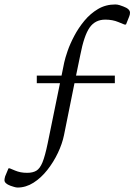

<svg xmlns="http://www.w3.org/2000/svg" viewBox="-96 -690 616 861"><path d="M-17 151Q-24 151 -33.5 148Q-43 145 -49 143Q-76 133 -76 118Q-76 112 -73 101L-58 65H-52L-28 75Q-16 80 -3 82.5Q10 85 26 85Q51 85 67 75.5Q83 66 94.5 38Q106 10 118 -48L173 -317H69V-351H180L192 -410Q196 -429 207 -461Q218 -493 237 -529Q256 -565 282.5 -597Q309 -629 343.5 -649.5Q378 -670 421 -670Q430 -670 440 -667Q450 -664 457 -661Q487 -650 487 -633Q487 -624 483 -615L469 -580H462L435 -591Q409 -602 376 -602Q331 -602 306 -566.5Q281 -531 264 -443L245 -351H419V-317H238L191 -84Q183 -45 163.5 -4Q144 37 116 72.5Q88 108 54 129.5Q20 151 -17 151Z"/></svg>

Font: Spectral Light
Style: Regular
Weight: 300
Designer: Jean-Baptiste Levee
Foundry: Production Type
Version: Version 2.001